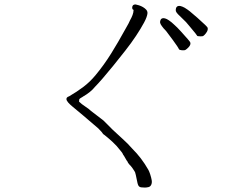

<svg xmlns="http://www.w3.org/2000/svg" viewBox="-20 -802 1040 867"><path d="M838 -681Q819 -705 804 -718Q791 -730 783.5 -738Q776 -746 774 -752Q773 -759 775 -766Q777 -771 782 -774Q787 -776 794 -775Q803 -773 814 -767Q827 -759 837 -751Q852 -739 871 -722Q916 -682 917.5 -677Q919 -672 917.5 -666Q916 -660 910 -652Q904 -644 899 -640.5Q894 -637 884 -638Q870 -638 870 -641Q870 -643 838 -681ZM760 -622Q734 -657 730 -662Q717 -675 711 -684Q705 -692 703 -699Q702 -705 705 -712Q707 -717 712 -719Q718 -721 725 -719Q733 -717 743 -710Q756 -701 765 -692Q780 -679 797 -660Q837 -616 839 -611Q841 -606 839 -600Q837 -594 830 -587Q823 -580 818 -577Q813 -574 801.5 -575Q790 -576 788 -580Q785 -588 760 -622ZM424 -222Q411 -233 355 -281Q329 -303 307 -321Q296 -330 288 -339Q280 -348 280 -355Q280 -360 284 -363Q286 -365 292 -367Q328 -388 357 -410Q386 -432 411 -462Q450 -509 482 -560.5Q514 -612 543 -665Q547 -673 554 -684.5Q561 -696 567 -710Q574 -722 578.5 -734Q583 -746 583 -756L584 -757Q581 -758 579 -760Q579 -761 578.5 -761Q578 -761 578 -762Q577 -762 577 -769Q578 -782 592 -782Q598 -781 607.5 -778Q617 -775 625.5 -770Q634 -765 640 -758.5Q646 -752 646 -743Q645 -727 630.5 -700Q616 -673 594.5 -640.5Q573 -608 545.5 -573Q518 -538 492.5 -506.5Q467 -475 444.5 -449Q422 -423 409 -410Q390 -386 355 -366Q353 -364 351.5 -363.5Q350 -363 347 -361Q343 -359 341.5 -357.5Q340 -356 338 -354Q337 -351 337 -345V-343Q348 -332 365 -321Q382 -310 391 -301L447 -258L489 -216Q511 -195 534 -174.5Q557 -154 577 -131Q599 -109 616.5 -86Q634 -63 650 -35Q654 -28 658.5 -14Q663 0 665 11.5Q667 23 663 32Q659 41 650 43Q641 45 634 45Q627 45 618 44Q609 43 605 36Q601 29 597 6Q593 -15 590 -24Q589 -27 578 -43Q576 -45 573 -49.5Q570 -54 566 -57Q563 -61 560 -64.5Q557 -68 556 -72Q551 -78 547.5 -85Q544 -92 540 -98Q535 -104 533 -110Q530 -114 528 -117Q526 -120 523 -123Q508 -143 489 -160.5Q470 -178 451 -193Q447 -195 444.5 -198.5Q442 -202 439 -206Z"/></svg>

Font: ToneOZ-Tsuipita-TC
Style: Tsuipita-TC
Weight: 400
Designer: :Jeffrey Xuan (Chih-Lin Hsuan)  :
Foundry: jeffreyx@gmail.com, cjkFonts.io
Version: Version 0.24071